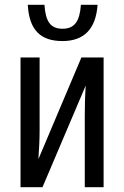

<svg xmlns="http://www.w3.org/2000/svg" viewBox="-20 -775 514 795"><path d="M384 -755H315C310 -687 289 -656 239 -656C190 -656 169 -684 164 -755H95C101 -651 147 -605 239 -605C328 -605 377 -655 384 -755ZM144 -537H65V0H156L335 -421C332 -378 331 -335 331 -293V0H409V-537H317L139 -116C142 -161 144 -197 144 -237Z"/></svg>

Font: Noto Sans UI Condensed
Style: Regular
Weight: 400
Width: 3
Designer: Monotype Design Team
Foundry: Monotype Imaging Inc.
Version: Version 1.901